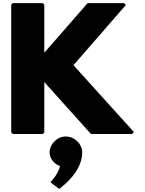

<svg xmlns="http://www.w3.org/2000/svg" viewBox="-20 -852 929 1231"><path d="M334 50 327 57C310 74 298 99 298 125C298 148 308 170 323 185L330 192C340 202 350 207 365 213C352 264 316 302 308 311L304 315L315 326L360 359L363 357C376 346 390 335 404 322L411 315C462 266 507 201 507 125C507 99 496 74 478 57L471 50C453 33 428 23 401 23C375 23 351 33 334 50ZM839 -5 451 -434 787 -820 775 -832H543L534 -823L264 -514V-822L254 -832H62L52 -822V-3L62 7H254L264 -3V-326L555 -2L564 7H827Z"/></svg>

Font: Hussar Woodtype
Style: Ultra
Weight: 900
Foundry: Cannot Into Space Fonts
Version: Version 1.07